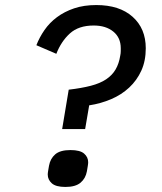

<svg xmlns="http://www.w3.org/2000/svg" viewBox="-20 -730 640 760"><path d="M226 -219 252 -375Q303 -381 339.5 -390.5Q376 -400 400 -416Q424 -432 437.5 -455Q451 -478 456 -510Q458 -519 458 -528Q458 -537 458 -539Q458 -581 428.5 -605Q399 -629 351 -629Q291 -629 256.5 -597.5Q222 -566 203 -517L124 -551Q136 -582 156 -611Q176 -640 205.5 -662Q235 -684 273.5 -697Q312 -710 361 -710Q453 -710 505 -663.5Q557 -617 557 -539Q557 -489 539.5 -450.5Q522 -412 491.5 -383.5Q461 -355 420 -337.5Q379 -320 333 -313L317 -219ZM239 10Q201 10 185 -4.5Q169 -19 169 -39Q169 -45 170.5 -53.5Q172 -62 174 -74Q179 -102 198.5 -119Q218 -136 259 -136Q297 -136 313 -122Q329 -108 329 -88Q329 -82 327.5 -73Q326 -64 324 -52Q319 -24 299 -7Q279 10 239 10Z"/></svg>

Font: IBM Plex Mono Text
Style: Italic
Weight: 450
Italic angle: -9°
Monospace: yes
Designer: Mike Abbink, Paul van der Laan, Pieter van Rosmalen
Foundry: Bold Monday
Version: Version 2.1